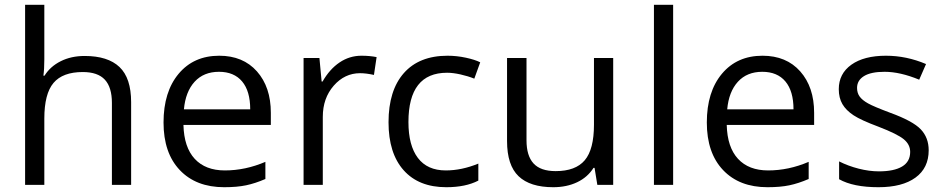

<svg xmlns="http://www.w3.org/2000/svg" viewBox="-20 -780 3984 810"><path d="M452.1 0V-346.2Q452.1 -411.6 422.4 -443.8Q392.6 -476.1 329.1 -476.1Q244.6 -476.1 205.8 -430.2Q167 -384.3 167 -279.8V0H85.9V-759.8H167V-529.8Q167 -488.3 163.1 -460.9H168Q191.9 -499.5 236.1 -521.7Q280.3 -543.9 336.9 -543.9Q435.1 -543.9 484.1 -497.3Q533.2 -450.7 533.2 -349.1V0Z M925.8 9.8Q807.1 9.8 738.5 -62.5Q669.9 -134.8 669.9 -263.2Q669.9 -392.6 733.6 -468.8Q797.4 -544.9 904.8 -544.9Q1005.4 -544.9 1064 -478.8Q1122.6 -412.6 1122.6 -304.2V-252.9H753.9Q756.3 -158.7 801.5 -109.9Q846.7 -61 928.7 -61Q1015.1 -61 1099.6 -97.2V-24.9Q1056.6 -6.3 1018.3 1.7Q980 9.8 925.8 9.8ZM903.8 -477.1Q839.4 -477.1 801 -435.1Q762.7 -393.1 755.9 -318.8H1035.6Q1035.6 -395.5 1001.5 -436.3Q967.3 -477.1 903.8 -477.1Z M1504.9 -544.9Q1540.5 -544.9 1568.8 -539.1L1557.6 -463.9Q1524.4 -471.2 1499 -471.2Q1434.1 -471.2 1387.9 -418.5Q1341.8 -365.7 1341.8 -287.1V0H1260.7V-535.2H1327.6L1336.9 -436H1340.8Q1370.6 -488.3 1412.6 -516.6Q1454.6 -544.9 1504.9 -544.9Z M1862.8 9.8Q1746.6 9.8 1682.9 -61.8Q1619.1 -133.3 1619.1 -264.2Q1619.1 -398.4 1683.8 -471.7Q1748.5 -544.9 1868.2 -544.9Q1906.7 -544.9 1945.3 -536.6Q1983.9 -528.3 2005.9 -517.1L1981 -448.2Q1954.1 -459 1922.4 -466.1Q1890.6 -473.1 1866.2 -473.1Q1703.1 -473.1 1703.1 -265.1Q1703.1 -166.5 1742.9 -113.8Q1782.7 -61 1860.8 -61Q1927.7 -61 1998 -89.8V-18.1Q1944.3 9.8 1862.8 9.8Z M2201.2 -535.2V-188Q2201.2 -122.6 2231 -90.3Q2260.7 -58.1 2324.2 -58.1Q2408.2 -58.1 2447 -104Q2485.8 -149.9 2485.8 -253.9V-535.2H2566.9V0H2500L2488.3 -71.8H2483.9Q2459 -32.2 2414.8 -11.2Q2370.6 9.8 2314 9.8Q2216.3 9.8 2167.7 -36.6Q2119.1 -83 2119.1 -185.1V-535.2Z M2819.8 0H2738.8V-759.8H2819.8Z M3217.8 9.8Q3099.1 9.8 3030.5 -62.5Q2961.9 -134.8 2961.9 -263.2Q2961.9 -392.6 3025.6 -468.8Q3089.4 -544.9 3196.8 -544.9Q3297.4 -544.9 3356 -478.8Q3414.6 -412.6 3414.6 -304.2V-252.9H3045.9Q3048.3 -158.7 3093.5 -109.9Q3138.7 -61 3220.7 -61Q3307.1 -61 3391.6 -97.2V-24.9Q3348.6 -6.3 3310.3 1.7Q3272 9.8 3217.8 9.8ZM3195.8 -477.1Q3131.3 -477.1 3093 -435.1Q3054.7 -393.1 3047.9 -318.8H3327.6Q3327.6 -395.5 3293.5 -436.3Q3259.3 -477.1 3195.8 -477.1Z M3897.9 -146Q3897.9 -71.3 3842.3 -30.8Q3786.6 9.8 3686 9.8Q3579.6 9.8 3520 -23.9V-99.1Q3558.6 -79.6 3602.8 -68.4Q3647 -57.1 3688 -57.1Q3751.5 -57.1 3785.6 -77.4Q3819.8 -97.7 3819.8 -139.2Q3819.8 -170.4 3792.7 -192.6Q3765.6 -214.8 3687 -245.1Q3612.3 -272.9 3580.8 -293.7Q3549.3 -314.5 3533.9 -340.8Q3518.6 -367.2 3518.6 -403.8Q3518.6 -469.2 3571.8 -507.1Q3625 -544.9 3717.8 -544.9Q3804.2 -544.9 3886.7 -509.8L3857.9 -443.8Q3777.3 -477.1 3711.9 -477.1Q3654.3 -477.1 3625 -459Q3595.7 -440.9 3595.7 -409.2Q3595.7 -387.7 3606.7 -372.6Q3617.7 -357.4 3642.1 -343.8Q3666.5 -330.1 3735.8 -304.2Q3831.1 -269.5 3864.5 -234.4Q3897.9 -199.2 3897.9 -146Z"/></svg>

Font: f01836669
Style: Regular
Weight: 400
Foundry: Ascender Corporation
Version: Version 1.10